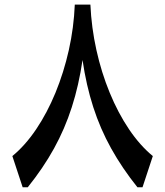

<svg xmlns="http://www.w3.org/2000/svg" viewBox="-20 -791 697 811"><path d="M295.9 -771.5H361.8Q366.2 -674.8 387.2 -579.8Q408.2 -484.9 443.4 -399.4Q478.5 -314 524.9 -245.1Q571.3 -176.3 625.5 -131.8L582 0H560.5Q495.6 -81.1 449.5 -164.1Q403.3 -247.1 373.8 -338.9Q344.2 -430.7 328.6 -537.6Q313 -430.7 283.4 -338.6Q253.9 -246.6 208 -163.6Q162.1 -80.6 97.2 0H75.7L32.2 -131.8Q86.4 -176.3 132.8 -245.1Q179.2 -314 214.4 -399.4Q249.5 -484.9 270.8 -579.8Q292 -674.8 295.9 -771.5Z"/></svg>

Font: Pinar SemiBold
Style: Regular
Weight: 600
Designer: Amin Abedi
Version: Version 3.000